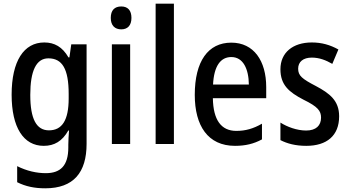

<svg xmlns="http://www.w3.org/2000/svg" viewBox="-20 -780 1891 1040"><path d="M220 -550C109 -550 43 -449 43 -267C43 -90 107 10 217 10C274 10 317 -15 350 -73H354C352 -49 350 -18 350 4V19C350 117 308 158 228 158C178 158 125 146 73 120V207C119 230 167 240 225 240C379 240 449 154 449 -1V-540H366L356 -469H351C318 -526 275 -550 220 -550ZM242 -464C317 -464 352 -407 352 -271V-247C352 -128 316 -74 245 -74C177 -74 144 -136 144 -266C144 -396 176 -464 242 -464Z M637 -745C601 -745 580 -725 580 -683C580 -642 602 -621 637 -621C671 -621 692 -642 692 -683C692 -724 672 -745 637 -745ZM685 -540H586V0H685Z M922 0V-760H823V0Z M1233 -549C1107 -549 1035 -448 1035 -266C1035 -99 1106 10 1253 10C1309 10 1355 -1 1399 -25V-110C1352 -83 1310 -71 1260 -71C1178 -71 1135 -130 1133 -248H1422V-308C1422 -450 1355 -549 1233 -549ZM1233 -471C1297 -471 1327 -407 1328 -322H1134C1139 -423 1175 -471 1233 -471Z M1817 -150C1817 -235 1766 -274 1691 -314C1616 -353 1595 -370 1595 -408C1595 -445 1622 -468 1669 -468C1710 -468 1745 -454 1780 -434L1813 -512C1768 -537 1722 -550 1669 -550C1566 -550 1499 -495 1499 -405C1499 -320 1545 -281 1624 -240C1702 -202 1719 -179 1719 -143C1719 -100 1692 -73 1638 -73C1588 -73 1535 -93 1499 -116V-21C1536 -2 1581 10 1639 10C1750 10 1817 -45 1817 -150Z"/></svg>

Font: Noto Sans Kannada Condensed Medium
Style: Regular
Weight: 500
Width: 3
Designer: Jelle Bosma - Monotype Design Team
Foundry: Monotype Imaging Inc.
Version: Version 2.005